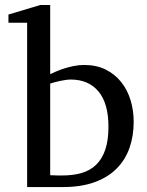

<svg xmlns="http://www.w3.org/2000/svg" viewBox="-20 -757 595 777"><path d="M521 -264.2Q521 -207.5 504.4 -159.4Q487.8 -111.3 452.9 -75.7Q418 -40 363.5 -20Q309.1 0 233.9 0H89.8V-665H14.2V-698.2L143.1 -736.8H183.1V-457Q191.9 -460.9 206.1 -467.3Q220.2 -473.6 238.5 -479.5Q256.8 -485.4 277.8 -489.7Q298.8 -494.1 320.8 -494.1Q370.1 -494.1 407.5 -475.6Q444.8 -457 470.2 -425.3Q495.6 -393.6 508.3 -351.8Q521 -310.1 521 -264.2ZM418.9 -244.1Q418.9 -338.4 378.7 -386.7Q338.4 -435.1 266.1 -435.1Q257.8 -435.1 246.6 -433.6Q235.4 -432.1 223.9 -429.7Q212.4 -427.2 201.4 -424.3Q190.4 -421.4 183.1 -418.9V-47.9Q191.4 -47.4 200.2 -47.4Q207.5 -46.9 215.8 -46.9H231.9Q276.4 -46.9 311 -57.1Q345.7 -67.4 369.6 -90.8Q393.6 -114.3 406.2 -151.9Q418.9 -189.5 418.9 -244.1Z"/></svg>

Font: BabelStone Ogham Pictish
Style: Italic
Weight: 400
Italic angle: -30°
Designer: Andrew West
Foundry: BabelStone
Version: Version 1.02 March 14, 2022